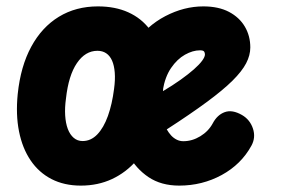

<svg xmlns="http://www.w3.org/2000/svg" viewBox="-20 -571 884 601"><path d="M233 10Q181 10 141.2 -10.5Q101.5 -31 75.8 -69Q50 -107 39.5 -159.8Q29 -212.5 35.5 -277Q44.5 -363.5 77.8 -424.8Q111 -486 164.2 -518.5Q217.5 -551 286.5 -551Q340.5 -551 381.5 -532.5Q422.5 -514 448.8 -479Q475 -444 485.5 -393.5Q496 -343 489.5 -278.5Q482.5 -213.5 461.8 -160.5Q441 -107.5 407.8 -69.2Q374.5 -31 330.5 -10.5Q286.5 10 233 10ZM186.5 -262.5Q182.5 -234 184 -209.8Q185.5 -185.5 192.2 -167.5Q199 -149.5 210.8 -139.5Q222.5 -129.5 238.5 -129.5Q264.5 -129.5 284.5 -150.2Q304.5 -171 317.8 -208Q331 -245 337 -292.5Q341 -321.5 339.2 -343.8Q337.5 -366 330.8 -381.2Q324 -396.5 312.5 -404.2Q301 -412 285 -412Q247 -412 220.8 -373.5Q194.5 -335 186.5 -262.5ZM541 10Q484.5 10 445 -16.5Q405.5 -43 382 -86.8Q358.5 -130.5 350 -182.8Q341.5 -235 347 -286Q356.5 -372 397.8 -431Q439 -490 497.5 -520.5Q556 -551 616.5 -551Q664 -551 696.8 -533.8Q729.5 -516.5 746.5 -487.5Q763.5 -458.5 763.5 -422.5Q763.5 -398 750.5 -373Q737.5 -348 707.8 -318.5Q678 -289 627.5 -251.8Q577 -214.5 502 -166Q508 -155.5 515.5 -147.2Q523 -139 532.8 -134Q542.5 -129 554 -129Q581.5 -129 607 -144.5Q632.5 -160 646 -185Q660 -211.5 683.5 -220Q707 -228.5 737.5 -211Q762.5 -196.5 771.8 -168.5Q781 -140.5 767 -115Q735 -56.5 674 -23.2Q613 10 541 10ZM489 -285Q521 -304 545.5 -321.5Q570 -339 587 -354Q604 -369 612.8 -381Q621.5 -393 621.5 -400.5Q621.5 -406 618.8 -409.8Q616 -413.5 606 -413.5Q583.5 -413.5 559 -399.8Q534.5 -386 515.5 -358.2Q496.5 -330.5 489.5 -288Z"/></svg>

Font: Edu SA Hand
Style: Regular
Weight: 400
Designer: Tina and Corey Anderson, Eben Sorkin, Mirko Velimirovic
Foundry: Google for Education
Version: Version 2.000